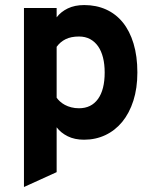

<svg xmlns="http://www.w3.org/2000/svg" viewBox="-20 -543 616 763"><path d="M314 12.2Q276.4 12.2 249 -1.5Q221.7 -15.1 205.1 -37.1V141.1L75.2 200.2V-511.2H205.1V-474.1Q221.7 -496.1 249.3 -509.5Q276.9 -522.9 314.9 -522.9Q362.3 -522.9 401.4 -505.4Q440.4 -487.8 468 -453.9Q495.6 -419.9 510.7 -369.9Q525.9 -319.8 525.9 -254.9Q525.9 -192.4 510 -142.8Q494.1 -93.3 465.8 -58.8Q437.5 -24.4 398.7 -6.1Q359.9 12.2 314 12.2ZM293.9 -112.8Q342.8 -112.8 369.4 -149.7Q396 -186.5 396 -254.9Q396 -287.6 389.4 -314Q382.8 -340.3 369.9 -358.9Q356.9 -377.4 337.9 -387.7Q318.8 -397.9 293.9 -397.9Q262.2 -397.9 240.7 -387.2Q219.2 -376.5 205.1 -356.9V-154.8Q210 -147.5 218.3 -139.9Q226.6 -132.3 237.8 -126.2Q249 -120.1 263.2 -116.5Q277.3 -112.8 293.9 -112.8Z"/></svg>

Font: Overpass
Style: Bold
Weight: 700
Designer: Delve Withrington
Foundry: Delve Fonts
Version: Version 1.001